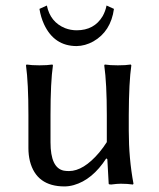

<svg xmlns="http://www.w3.org/2000/svg" viewBox="-20 -666 577 696"><path d="M149.9 -646Q162.1 -585.9 215.8 -564Q236.3 -556.2 257.8 -556.2Q321.8 -556.2 352.1 -607.4Q362.3 -625.5 366.2 -646L393.1 -633.8Q381.8 -551.8 317.9 -515.6Q288.6 -499.5 257.8 -499Q176.3 -499 139.6 -578.1Q127.9 -603.5 123 -633.8ZM365.2 -91.8Q314.9 -14.2 247.6 4.9Q230 9.8 213.9 9.8Q111.8 9.8 88.4 -82Q83 -104.5 83 -128.9V-249Q83 -365.2 74.2 -429.2L76.2 -432.1Q94.2 -429.2 123 -429.2Q151.9 -429.2 169.9 -432.1L171.9 -429.2Q163.1 -368.7 163.1 -249V-149.9Q163.1 -57.1 211.4 -47.4Q219.7 -45.9 230 -45.9Q282.7 -45.9 339.8 -113.3Q355.5 -132.3 367.2 -150.9V-249Q367.2 -363.3 357.9 -429.2L359.9 -432.1Q377.9 -429.2 407.2 -429.2Q436 -429.2 454.1 -432.1L456.1 -429.2Q447.3 -368.7 446.8 -249V-191.9Q446.8 -91.3 463.9 0L461.9 2.9Q441.9 0 417.5 0Q404.8 0 382.8 2.9Q374 2.9 374 0L369.1 -88.9Z"/></svg>

Font: Linux Biolinum O
Style: Regular
Weight: 400
Designer: Philipp H. Poll
Foundry: Philipp H. Poll
Version: Version 1.0.4